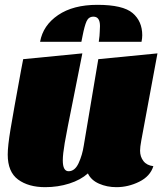

<svg xmlns="http://www.w3.org/2000/svg" viewBox="-20 -755 676 795"><path d="M560 -131Q560 -106 574 -88Q588 -70 615 -67Q602 -25 556.5 -2.5Q511 20 462 20Q423 20 390 5.5Q357 -9 344 -37Q314 -10 267 5Q220 20 167 20Q98 20 55 -11.5Q12 -43 12 -115Q12 -150 23.5 -219.5Q35 -289 67 -463L76 -510L321 -534L285 -353Q256 -210 248 -163Q240 -116 240 -91Q240 -46 264 -46Q290 -46 305.5 -79.5Q321 -113 327 -153L387 -510L632 -534L565 -173Q560 -146 560 -131ZM393 -623 394 -647Q394 -686 367 -686Q347 -686 338.5 -667Q330 -648 322 -607L317 -582H146Q158 -650 220.5 -692.5Q283 -735 383 -735Q489 -735 529 -701Q569 -667 569 -609Q569 -597 566 -582H389Q393 -610 393 -623Z"/></svg>

Font: Sansita Black Italic
Style: Regular
Weight: 900
Italic angle: -11°
Designer: Pablo Cosgaya
Foundry: Omnibus-Type
Version: Version 1.006